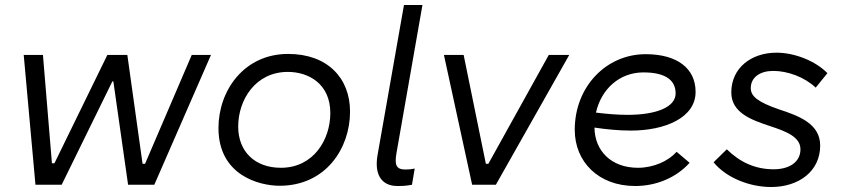

<svg xmlns="http://www.w3.org/2000/svg" viewBox="-20 -740 3367 769"><path d="M122 0H227L430 -414H434L493 0H598L825 -520H748L561 -84H551L490 -520H410L198 -86H188L152 -520H75Z M1100 4C1284 4 1382 -145 1382 -293C1382 -428 1291 -524 1134 -524C957 -524 855 -377 855 -227C855 -38 1018 4 1100 4ZM1105 -68C1001 -68 934 -133 934 -233C934 -340 1003 -452 1133 -452C1214 -452 1303 -406 1303 -287C1303 -181 1236 -68 1105 -68Z M1572 5C1595 5 1608 4 1630 0L1641 -65C1628 -62 1615 -61 1604 -61C1566 -61 1560 -80 1568 -127L1672 -720H1598L1492 -118C1479 -42 1507 5 1572 5Z M1871 0H1966L2260 -520H2178L1936 -84H1926L1837 -520H1758Z M2524 5C2607 5 2687 -27 2742 -88L2690 -132C2657 -95 2598 -68 2535 -68C2428 -68 2362 -136 2361 -229C2408 -222 2458 -217 2507 -217C2643 -217 2766 -268 2766 -372C2766 -467 2691 -523 2566 -523C2408 -523 2282 -393 2282 -220C2282 -92 2377 5 2524 5ZM2367 -289C2388 -383 2461 -450 2557 -450C2648 -450 2686 -417 2686 -366C2686 -310 2607 -280 2493 -280C2452 -280 2408 -284 2367 -289Z M3069 9C3178 9 3265 -53 3265 -157C3265 -245 3179 -276 3100 -302C3016 -331 2987 -354 2987 -387C2987 -431 3025 -456 3077 -456C3135 -456 3203 -431 3247 -389L3294 -447C3246 -496 3163 -529 3090 -529C2988 -529 2909 -467 2909 -370C2909 -289 2988 -260 3064 -235C3128 -214 3186 -192 3186 -142C3186 -90 3140 -62 3079 -62C3005 -62 2944 -90 2891 -142L2838 -90C2888 -29 2980 9 3069 9Z"/></svg>

Font: Fixel Display
Style: Italic
Weight: 400
Italic angle: -10°
Designer: AlfaBravo + MacPaw
Foundry: Kyrylo Tkachov, Marchela Mozhyna, Serhii Makarenko, Maria Weinstein, Zakhar Kryvoshyya
Version: Version 1.210;Glyphs 3.2 (3217)